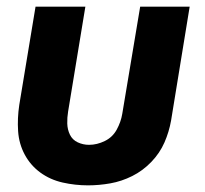

<svg xmlns="http://www.w3.org/2000/svg" viewBox="-20 -550 616 578"><path d="M245 8Q278 8 312 2Q346 -4 378 -20Q410 -36 435.5 -62.5Q461 -89 475 -121Q489 -153 495 -187L551 -530H402L348 -207Q344 -183 331.5 -160Q319 -137 295.5 -125.5Q272 -114 248 -114Q230 -114 214 -121.5Q198 -129 190.5 -144.5Q183 -160 182.5 -178Q182 -196 185 -214L237 -530H87L38 -234Q32 -194 34.5 -155.5Q37 -117 54.5 -84.5Q72 -52 101.5 -30.5Q131 -9 168.5 -0.5Q206 8 245 8Z"/></svg>

Font: Iosevka Sparkle Heavy
Style: Italic
Weight: 900
Italic angle: -9°
Designer: Belleve Invis
Foundry: Belleve Invis
Version: Version 4.5.0; ttfautohint (v1.8.3)